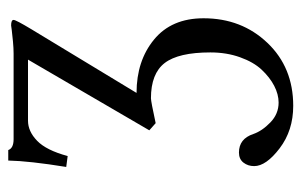

<svg xmlns="http://www.w3.org/2000/svg" viewBox="-150 -332 717 456"><g transform="rotate(-90 208.0 -103.5)"><path d="M127 -106.9 294.9 -395H149.9Q124.5 -395 102.1 -373.3Q79.6 -351.6 65.9 -300.8L40 -304.2Q54.2 -392.1 55.2 -441.9H80.1Q84.5 -429.2 106 -429.2H309.1Q321.8 -429.2 337.9 -430.7Q354 -432.1 365.2 -433.6L376 -435.1Q389.2 -435.1 389.2 -429.2Q389.2 -423.8 367.2 -387.2L215.8 -137.2Q292 -137.2 342.5 -95.7Q393.1 -54.2 393.1 22Q393.1 112.3 334.7 173.6Q276.4 234.9 185.1 234.9Q126.5 234.9 84.2 202.6Q42 170.4 42 142.1Q42 127.4 50.3 116.7Q58.6 106 74.2 106Q106.9 106 118.2 140.1Q125.5 161.1 145.8 180.7Q166 200.2 192.9 200.2Q212.4 200.2 232.7 189.7Q252.9 179.2 271 159.9Q289.1 140.6 300.5 108.6Q312 76.7 312 38.1Q312 -37.6 286.9 -70.3Q261.7 -103 203.1 -103Q195.8 -103 144 -91.8Z"/></g></svg>

Font: Linux Libertine G
Style: Regular
Weight: 400
Designer: Philipp H. Poll
Foundry: Philipp H. Poll
Version: Version 4.7.5